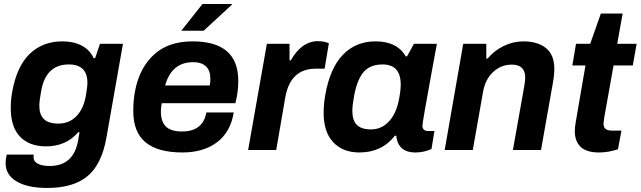

<svg xmlns="http://www.w3.org/2000/svg" viewBox="-20 -743 3173 951"><path d="M213.9 188Q117.2 188 62.5 155.8Q7.8 123.5 7.8 64.9Q7.8 44.9 13.2 22.9H147Q146 27.8 146 34.2Q146 57.1 167.7 68.1Q189.5 79.1 226.1 79.1Q345.2 79.1 367.2 -48.8Q368.7 -56.2 370.8 -69.8Q373 -83.5 374 -87.9H367.2Q307.6 -18.1 208 -18.1Q125.5 -18.1 79.3 -65.9Q33.2 -113.8 33.2 -209Q33.2 -245.6 40 -286.1Q62.5 -413.6 126.7 -475.8Q190.9 -538.1 289.1 -538.1Q344.2 -538.1 384.3 -517.3Q424.3 -496.6 443.8 -455.1H451.2L475.1 -525.9H588.9L506.8 -59.1Q482.9 72.8 412.4 130.4Q341.8 188 213.9 188ZM269 -130.9Q323.7 -130.9 359.4 -168.5Q395 -206.1 405.8 -272Q413.1 -316.4 413.1 -332Q413.1 -423.8 320.8 -423.8Q204.6 -423.8 183.1 -287.1Q174.8 -242.2 174.8 -219.2Q174.8 -175.3 197.5 -153.1Q220.2 -130.9 269 -130.9Z M877.9 -590.8 982.9 -723.1H1127.9L1128.9 -720.2L988.8 -590.8ZM883.8 12.2Q761.7 12.2 700.9 -38.1Q640.1 -88.4 640.1 -192.9Q640.1 -249.5 649.9 -296.9Q671.9 -407.7 742.9 -472.9Q814 -538.1 934.1 -538.1Q1160.2 -538.1 1160.2 -342.8Q1160.2 -287.1 1146 -231.9H780.8Q776.9 -203.6 776.9 -190.9Q776.9 -140.1 802 -116Q827.1 -91.8 881.8 -91.8Q985.4 -91.8 1002 -186H1137.7Q1122.1 -88.9 1054.9 -38.3Q987.8 12.2 883.8 12.2ZM797.9 -319.8H1019Q1022 -332 1022 -352.1Q1022 -394 999.8 -414.6Q977.5 -435.1 937 -435.1Q830.1 -435.1 797.9 -319.8Z M1209 0 1301.8 -525.9H1414.1V-443.8H1419.9Q1474.6 -539.1 1554.7 -539.1Q1585.9 -539.1 1608.9 -528.8L1587.9 -402.8H1543.9Q1418.5 -402.8 1393.1 -261.2L1348.1 0Z M1760.3 12.2Q1677.7 12.2 1630.4 -38.6Q1583 -89.4 1583 -183.1Q1583 -226.6 1590.8 -271Q1614.3 -405.8 1678.5 -471.9Q1742.7 -538.1 1839.8 -538.1Q1947.3 -538.1 1989.3 -463.9H1996.1L2030.3 -525.9H2144L2120.1 -397Q2072.3 -135.3 2072.3 -121.1Q2072.3 -94.2 2100.1 -94.2H2131.8L2117.2 -4.9Q2079.6 12.2 2037.1 12.2Q1980 12.2 1956.1 -25.9Q1944.3 -47.4 1942.9 -70.8H1936Q1871.1 12.2 1760.3 12.2ZM1817.9 -102.1Q1870.6 -102.1 1907.5 -142.6Q1944.3 -183.1 1957 -254.9Q1964.8 -294.9 1964.8 -324.2Q1964.8 -423.8 1875 -423.8Q1814.5 -423.8 1782.5 -387.9Q1750.5 -352.1 1734.9 -273.9Q1725.1 -220.2 1725.1 -194.8Q1725.1 -147.5 1747.1 -124.8Q1769 -102.1 1817.9 -102.1Z M2182.6 0 2274.4 -525.9H2388.7V-453.1H2395.5Q2426.3 -491.2 2473.6 -514.6Q2521 -538.1 2571.8 -538.1Q2643.6 -538.1 2684.6 -504.6Q2725.6 -471.2 2725.6 -401.9Q2725.6 -371.1 2717.8 -328.1L2659.7 0H2520.5L2576.7 -315.9Q2581.5 -342.8 2581.5 -358.9Q2581.5 -422.9 2514.6 -422.9Q2462.4 -422.9 2423.1 -387Q2383.8 -351.1 2372.6 -288.1L2321.8 0Z M2947.3 12.2Q2884.8 12.2 2856 -15.6Q2827.1 -43.5 2827.1 -92.8Q2827.1 -113.8 2832 -140.1L2879.9 -418.9H2814.9L2833 -525.9H2903.3L2956.1 -675.8H3064L3037.1 -525.9H3133.3L3114.3 -418.9H3019L2973.1 -162.1Q2969.2 -134.8 2969.2 -130.9Q2969.2 -96.2 3009.3 -96.2H3058.1L3041 -3.9Q2993.7 12.2 2947.3 12.2Z"/></svg>

Font: Archivo
Style: Bold Italic
Weight: 700
Italic angle: -10°
Designer: Hector Gatti
Foundry: Omnibus-Type
Version: Version 2.001